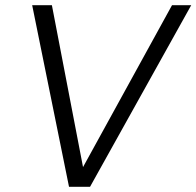

<svg xmlns="http://www.w3.org/2000/svg" viewBox="-20 -720 757 740"><path d="M246 0 104 -700H180L300 -76L643 -700H717L327 0Z"/></svg>

Font: DM Sans 11pt Light
Style: Italic
Weight: 300
Italic angle: -10°
Version: Version 4.004;gftools[0.9.30]